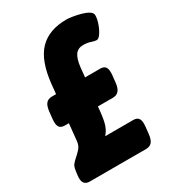

<svg xmlns="http://www.w3.org/2000/svg" viewBox="-174 -801 800 894"><g transform="rotate(-30 226.0 -354.0)"><path d="M42 0Q22 0 13 -13Q4 -26 8 -55L10 -71Q12 -89 16.5 -99Q21 -109 34 -121Q57 -141 70 -156Q83 -171 85 -195L94 -284H72Q51 -284 43 -297Q35 -310 38 -339L42 -376Q45 -405 56 -418Q67 -431 88 -431H110L115 -482Q128 -603 180 -655.5Q232 -708 325 -708Q335 -708 355.5 -705Q376 -702 398.5 -696Q421 -690 436.5 -680.5Q452 -671 452 -658Q452 -639 443.5 -614.5Q435 -590 423 -572Q411 -554 400 -554Q390 -554 372.5 -560Q355 -566 333 -566Q305 -566 290.5 -546Q276 -526 271 -482L266 -431H347Q369 -431 376.5 -417.5Q384 -404 381 -376L377 -339Q374 -310 362.5 -297Q351 -284 331 -284H250L248 -261Q243 -212 234.5 -188Q226 -164 210 -147H361Q382 -147 390 -134Q398 -121 395 -92L391 -55Q388 -26 377 -13Q366 0 345 0Z"/></g></svg>

Font: Asap Condensed Condensed Black
Style: Italic
Weight: 900
Width: 3
Italic angle: -6°
Designer: Pablo Cosgaya
Foundry: Omnibus-Type
Version: Version 3.001; ttfautohint (v1.8.4.7-5d5b)